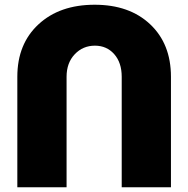

<svg xmlns="http://www.w3.org/2000/svg" viewBox="-20 -791 796 811"><path d="M261.2 -466.8V0H53.2V-466.8Q53.2 -605.5 142.6 -688.2Q231.9 -771 379.9 -771Q526.9 -771 614.5 -688.2Q702.1 -605.5 702.1 -466.8V0H494.1V-466.8Q494.1 -526.4 462.4 -562.3Q430.7 -598.1 380.9 -598.1Q330.1 -598.1 295.7 -561.8Q261.2 -525.4 261.2 -466.8Z"/></svg>

Font: Montserrat arm ExtraBold
Style: Regular
Weight: 800
Designer: Julieta Ulanovsky
Foundry: Julieta Ulanovsky
Version: Version 6.000;PS 006.000;hotconv 1.0.88;makeotf.lib2.5.64775